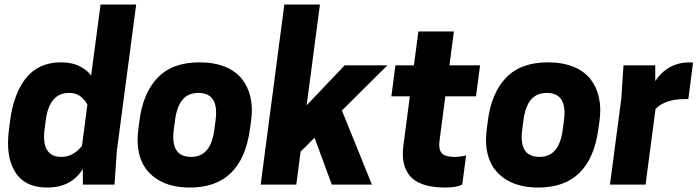

<svg xmlns="http://www.w3.org/2000/svg" viewBox="-20 -820 3110 853"><path d="M189.9 13.2Q90.8 13.2 47.4 -55.9Q3.9 -125 20 -246.1L24.9 -284.2Q32.7 -342.8 49.6 -389.2Q66.4 -435.5 93.3 -470.5Q120.1 -505.4 159.9 -524.2Q199.7 -543 250 -543Q300.8 -543 335.4 -524.9Q370.1 -506.8 384.8 -483.9L426.8 -799.8H585L499 -148.9L488.8 0H348.1V-69.8Q297.4 13.2 189.9 13.2ZM287.1 -407.2Q198.2 -407.2 183.1 -284.2L178.2 -246.1Q169.9 -185.5 188.7 -154.3Q207.5 -123 252 -123Q305.7 -123 344.2 -171.9L368.2 -355Q358.4 -375 338.4 -391.1Q318.4 -407.2 287.1 -407.2Z M828.6 -123Q873 -123 898.7 -152.8Q924.3 -182.6 932.6 -246.1L937.5 -284.2Q954.6 -407.2 861.3 -407.2Q816.9 -407.2 791.3 -377.4Q765.6 -347.7 757.3 -284.2L752.4 -246.1Q735.4 -123 828.6 -123ZM823.7 13.2Q738.8 13.2 682.9 -20.8Q627 -54.7 605.7 -112.3Q584.5 -169.9 594.7 -246.1L599.6 -284.2Q615.2 -406.7 680.4 -474.9Q745.6 -543 866.7 -543Q930.7 -543 978.8 -523.7Q1026.9 -504.4 1054.4 -469.7Q1082 -435.1 1092.8 -387.9Q1103.5 -340.8 1095.7 -284.2L1090.3 -246.1Q1055.2 13.2 823.7 13.2Z M1138.2 0 1243.2 -799.8H1401.4L1342.3 -352.1L1511.2 -529.8H1701.2L1499 -329.1L1632.3 0H1454.1L1377.4 -208L1315.4 -146L1296.4 0Z M1976.6 -529.8H2112.8L2094.7 -392.1H1958.5L1932.6 -194.8Q1927.7 -157.7 1941.9 -140.4Q1956.1 -123 1999.5 -123Q2012.7 -123 2029.5 -125.2Q2046.4 -127.4 2050.8 -129.9L2033.7 0Q2007.3 13.2 1958.5 13.2Q1900.4 13.2 1860.4 -0.5Q1820.3 -14.2 1800 -39.8Q1779.8 -65.4 1773.2 -97.9Q1766.6 -130.4 1772 -171.9L1800.8 -392.1H1718.8L1736.8 -529.8H1818.8L1838.9 -680.2H1996.6Z M2376.5 -123Q2420.9 -123 2446.5 -152.8Q2472.2 -182.6 2480.5 -246.1L2485.4 -284.2Q2502.4 -407.2 2409.2 -407.2Q2364.7 -407.2 2339.1 -377.4Q2313.5 -347.7 2305.2 -284.2L2300.3 -246.1Q2283.2 -123 2376.5 -123ZM2371.6 13.2Q2286.6 13.2 2230.7 -20.8Q2174.8 -54.7 2153.6 -112.3Q2132.3 -169.9 2142.6 -246.1L2147.5 -284.2Q2163.1 -406.7 2228.3 -474.9Q2293.5 -543 2414.6 -543Q2478.5 -543 2526.6 -523.7Q2574.7 -504.4 2602.3 -469.7Q2629.9 -435.1 2640.6 -387.9Q2651.4 -340.8 2643.6 -284.2L2638.2 -246.1Q2603 13.2 2371.6 13.2Z M3044.9 -543 3059.1 -542 3038.1 -379.9H3024.9Q2975.1 -379.9 2941.7 -367.2Q2908.2 -354.5 2892.1 -335L2848.1 0H2689.9L2740.2 -380.9L2750 -529.8H2891.1V-460Q2946.8 -543 3044.9 -543Z"/></svg>

Font: Cooper Hewitt
Style: Bold Italic
Weight: 712
Designer: Village Type and Design LLC
Foundry: Cooper Hewitt Smithsonian Design Museum
Version: 1.000